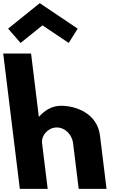

<svg xmlns="http://www.w3.org/2000/svg" viewBox="-51 -1200 772 1220"><path d="M0.5 -1018 79.7 -927 218.9 -1039 385.7 -927 442.5 -1018 201.6 -1180ZM75 0H252L216.4 -290C210.1 -341 256.1 -390 309.1 -390C366.1 -390 407.1 -341 413.4 -290L449 0H626L584.5 -338C566.9 -481 430.2 -528 336.2 -528C280.2 -528 232.7 -499 197.6 -459H195.6L146.4 -860H-30.6Z"/></svg>

Font: Hussar
Style: BdOpOblOne
Weight: 700
Foundry: Cannot Into Space Fonts
Version: Version 2.00